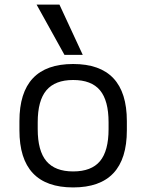

<svg xmlns="http://www.w3.org/2000/svg" viewBox="-20 -810 640 840"><path d="M300 10Q65 10 65 -240V-280Q65 -530 300 -530Q535 -530 535 -280V-240Q535 10 300 10ZM300 -60Q380 -60 417.5 -105Q455 -150 455 -245V-275Q455 -370 417.5 -415Q380 -460 300 -460Q221 -460 183 -415Q145 -370 145 -275V-245Q145 -150 183 -105Q221 -60 300 -60ZM262 -570 140 -790H240L342 -570Z"/></svg>

Font: M PLUS Code Latin 60
Style: Regular
Weight: 400
Width: 7
Monospace: yes
Designer: Coji Morishita
Foundry: UNDERFOREST DESIGN
Version: Version 1.005; ttfautohint (v1.8.3)